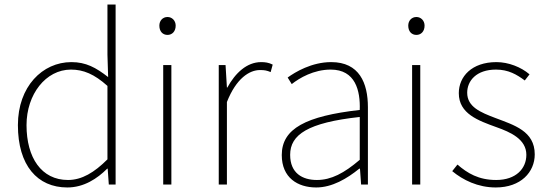

<svg xmlns="http://www.w3.org/2000/svg" viewBox="-20 -814 2419 847"><path d="M277 13C350 13 409 -26 453 -70H455L460 0H490V-794H454V-573L457 -474C403 -516 359 -540 295 -540C167 -540 59 -432 59 -262C59 -84 145 13 277 13ZM280 -20C163 -20 97 -118 97 -262C97 -398 182 -507 293 -507C348 -507 396 -487 454 -435V-111C396 -53 341 -20 280 -20Z M700 0H736V-527H700ZM719 -660C739 -660 755 -675 755 -701C755 -723 739 -739 719 -739C698 -739 683 -723 683 -701C683 -675 698 -660 719 -660Z M945 0H981V-364C1022 -468 1080 -505 1127 -505C1148 -505 1157 -503 1174 -496L1183 -529C1165 -538 1150 -540 1132 -540C1069 -540 1018 -492 983 -428H981L975 -527H945Z M1375 13C1445 13 1511 -26 1565 -70H1568L1573 0H1603V-341C1603 -448 1565 -540 1441 -540C1355 -540 1282 -496 1249 -472L1267 -443C1301 -470 1364 -507 1439 -507C1548 -507 1570 -414 1567 -329C1330 -302 1223 -247 1223 -130C1223 -30 1293 13 1375 13ZM1378 -20C1314 -20 1260 -50 1260 -131C1260 -220 1338 -273 1567 -298V-109C1498 -50 1441 -20 1378 -20Z M1798 0H1834V-527H1798ZM1817 -660C1837 -660 1853 -675 1853 -701C1853 -723 1837 -739 1817 -739C1796 -739 1781 -723 1781 -701C1781 -675 1796 -660 1817 -660Z M2167 13C2278 13 2339 -55 2339 -133C2339 -236 2248 -262 2164 -294C2101 -318 2041 -342 2041 -405C2041 -457 2081 -507 2168 -507C2223 -507 2260 -485 2295 -459L2316 -486C2279 -518 2223 -540 2170 -540C2061 -540 2004 -476 2004 -403C2004 -312 2090 -282 2170 -253C2232 -231 2302 -200 2302 -131C2302 -71 2257 -20 2169 -20C2091 -20 2042 -50 1998 -88L1975 -59C2022 -20 2088 13 2167 13Z"/></svg>

Font: Noto Sans CJK HK Thin
Style: Regular
Weight: 100
Designer: Ryoko NISHIZUKA 西塚涼子 (kana, bopomofo & ideographs); Paul D. Hunt (Latin, Greek & Cyrillic); Sandoll Communications 산돌커뮤니
Foundry: Adobe
Version: Version 2.004;hotconv 1.0.118;makeotfexe 2.5.65603